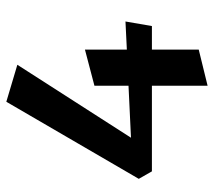

<svg xmlns="http://www.w3.org/2000/svg" viewBox="-55 -577 683 613"><g transform="rotate(-90 286.5 -270.5)"><path d="M509.8 -127H434.6V22.5L319.3 50.8V-127H45.9L22 -168.9L268.1 -591.8L386.2 -556.6L153.3 -193.8L319.3 -201.7V-310.5L434.6 -340.8V-207L524.4 -211.4Z"/></g></svg>

Font: Vesper Libre Medium
Style: Regular
Weight: 500
Designer: Robert Keller & Kimya Gandhi
Foundry: Mota Italic
Version: Version 1.058